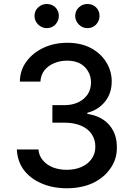

<svg xmlns="http://www.w3.org/2000/svg" viewBox="-20 -957 685 986"><path d="M323.2 9.8Q250 9.8 192.4 -15.6Q135.7 -40 101.6 -85Q69.3 -129.9 66.4 -189.5Q103.5 -189.5 177.7 -189.5Q179.7 -157.2 200.2 -133.8Q219.7 -110.4 251 -97.7Q283.2 -85 322.3 -85Q365.2 -85 398.4 -99.6Q431.6 -114.3 450.2 -140.6Q469.7 -168 469.7 -203.1Q469.7 -239.3 451.2 -267.6Q432.6 -295.9 396.5 -311.5Q360.4 -327.1 310.5 -327.1Q290 -327.1 249 -327.1Q249 -349.6 249 -417Q264.6 -417 310.5 -417Q350.6 -417 381.8 -431.6Q412.1 -446.3 429.7 -471.7Q447.3 -498 447.3 -533.2Q447.3 -567.4 431.6 -591.8Q417 -617.2 389.6 -631.8Q362.3 -645.5 324.2 -645.5Q289.1 -645.5 258.8 -632.8Q227.5 -620.1 208 -595.7Q189.5 -571.3 187.5 -538.1Q152.3 -538.1 82 -538.1Q83 -597.7 116.2 -641.6Q149.4 -686.5 204.1 -711.9Q258.8 -737.3 326.2 -737.3Q395.5 -737.3 447.3 -710Q498 -682.6 525.4 -637.7Q553.7 -592.8 553.7 -539.1Q553.7 -477.5 519.5 -435.5Q485.4 -392.6 428.7 -377.9Q428.7 -376 428.7 -372.1Q501 -361.3 541 -315.4Q581.1 -268.6 580.1 -199.2Q580.1 -197.3 580.1 -196.3Q580.1 -138.7 546.9 -91.8Q513.7 -43.9 456.1 -16.6Q397.5 9.8 323.2 9.8ZM219.7 -812.5Q195.3 -812.5 175.8 -831.1Q157.2 -850.6 157.2 -875Q157.2 -901.4 175.8 -918.9Q195.3 -936.5 219.7 -936.5Q247.1 -936.5 264.6 -918.9Q282.2 -901.4 282.2 -875Q282.2 -850.6 264.6 -831.1Q247.1 -812.5 219.7 -812.5ZM428.7 -812.5Q403.3 -812.5 384.8 -831.1Q366.2 -850.6 366.2 -875Q366.2 -901.4 384.8 -918.9Q403.3 -936.5 428.7 -936.5Q456.1 -936.5 473.6 -918.9Q491.2 -901.4 491.2 -875Q491.2 -850.6 473.6 -831.1Q456.1 -812.5 428.7 -812.5Z"/></svg>

Font: DeepSea
Style: Medium
Weight: 500
Designer: Stem
Version: Version 3.019;git-0a5106e0b